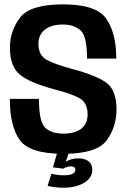

<svg xmlns="http://www.w3.org/2000/svg" viewBox="-20 -701 593 880"><path d="M272 159.5Q297 159.5 320.5 154.2Q344 149 362.8 138.5Q381.5 128 392.2 112.8Q403 97.5 403 78Q403 51 385.8 38Q368.5 25 339.5 25Q316.5 25 299 31.8Q281.5 38.5 272 48L270.5 72Q277 67.5 286.2 64.5Q295.5 61.5 304 61.5Q314.5 61.5 320 65Q325.5 68.5 325.5 77Q325.5 89 312.5 95.8Q299.5 102.5 272.5 102.5Q256 102.5 241 100.2Q226 98 215.5 95.5L198 151Q215.5 155 235 157.2Q254.5 159.5 272 159.5ZM270.5 72 295.5 -0.5H242L222.5 66ZM271 4Q424 4 469 -58Q514 -120 514 -198.5Q514 -284.5 471.2 -319Q428.5 -353.5 309 -385.5Q234 -405.5 195 -426.2Q156 -447 156 -501Q156 -540.5 185 -564.5Q214 -588.5 268 -588.5Q320 -588.5 349.5 -561.5Q379 -534.5 379 -432.5H513Q513 -548 467.5 -614.5Q422 -681 269.5 -681Q117.5 -681 71.5 -619.8Q25.5 -558.5 25.5 -483Q25.5 -398.5 69 -360.8Q112.5 -323 229 -291.5Q304.5 -272.5 343 -251.8Q381.5 -231 381.5 -177Q381.5 -134 352.5 -111.2Q323.5 -88.5 270 -88.5Q216.5 -88.5 187.5 -115.2Q158.5 -142 158.5 -248H25Q25 -124 70 -60Q115 4 271 4Z"/></svg>

Font: Anybody SemiCondensed SemiBold
Style: Regular
Weight: 600
Width: 4
Version: Version 1.113;gftools[0.9.25]